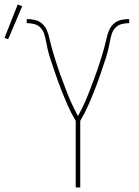

<svg xmlns="http://www.w3.org/2000/svg" viewBox="-94 -827 614 847"><path d="M240 0V-294Q220 -327 204.5 -362.5Q189 -398 175 -434Q161 -470 148.5 -507Q136 -544 124 -580V-581Q119 -597 115.5 -613Q112 -629 109 -645Q106 -661 101 -677Q96 -693 84.5 -705Q73 -717 56.5 -721Q40 -725 24 -725V-743Q42 -743 60 -739Q78 -735 92 -722.5Q106 -710 113 -693Q120 -676 124 -658Q128 -640 132.5 -622.5Q137 -605 142.5 -587.5Q148 -570 153.5 -552.5Q159 -535 165 -517.5Q171 -500 177.5 -483Q184 -466 190.5 -448.5Q197 -431 203.5 -414Q210 -397 217.5 -380.5Q225 -364 233 -347.5Q241 -331 250 -315Q259 -331 267 -347.5Q275 -364 282.5 -380.5Q290 -397 296.5 -414Q303 -431 309.5 -448.5Q316 -466 322.5 -483Q329 -500 335 -517.5Q341 -535 346.5 -552.5Q352 -570 357.5 -587.5Q363 -605 367.5 -622.5Q372 -640 376 -658Q380 -676 387 -693Q394 -710 408 -722.5Q422 -735 440 -739Q458 -743 476 -743V-725Q460 -725 443.5 -721Q427 -717 415.5 -705Q404 -693 399 -677Q394 -661 391 -645Q388 -629 384.5 -613Q381 -597 376 -581V-580Q364 -544 351.5 -507Q339 -470 325 -434Q311 -398 295.5 -362.5Q280 -327 260 -294V0ZM-58 -654 -74 -660 -16 -807 4 -800Z"/></svg>

Font: Iosevka Thin
Style: Regular
Weight: 100
Monospace: yes
Designer: Belleve Invis
Foundry: Belleve Invis
Version: Version 32.5.0; ttfautohint (v1.8.4)